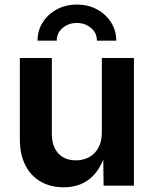

<svg xmlns="http://www.w3.org/2000/svg" viewBox="-20 -794 658 821"><path d="M252.4 6.8Q195.8 6.8 153.6 -17.6Q111.3 -42 88.1 -88.1Q64.9 -134.3 64.9 -198.7V-545.9H201.7V-221.2Q201.7 -168.5 229 -138.4Q256.3 -108.4 304.7 -108.4Q336.9 -108.4 362.1 -122.6Q387.2 -136.7 401.4 -163.6Q415.5 -190.4 415.5 -228V-545.9H552.7V0H422.9L421.4 -135.7H430.2Q408.2 -65.4 363.8 -29.3Q319.3 6.8 252.4 6.8ZM308.6 -774.4Q356.9 -774.4 394.8 -753.9Q432.6 -733.4 454.8 -698.5Q477.1 -663.6 477.1 -620.1H394.5Q394.5 -653.3 369.1 -674.6Q343.8 -695.8 308.6 -695.8Q273.4 -695.8 248 -674.6Q222.7 -653.3 222.7 -620.1H140.6Q140.6 -663.6 162.8 -698.5Q185.1 -733.4 222.9 -753.9Q260.7 -774.4 308.6 -774.4Z"/></svg>

Font: Inter Cardless
Style: Bold
Weight: 700
Designer: Rasmus Andersson
Foundry: rsms
Version: Version 4.001;git-9221beed3